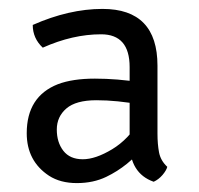

<svg xmlns="http://www.w3.org/2000/svg" viewBox="-20 -665 446 431"><path d="M297 -430Q242.5 -440 196.5 -440Q150.5 -440 129 -421.5Q107.5 -403 107.5 -374.2Q107.5 -345.5 122.2 -326.5Q137 -307.5 165.8 -307.5Q194.5 -307.5 231.8 -330Q269 -352.5 293.5 -394.5L305 -338Q268.5 -292 218.5 -268Q189.5 -254 152.5 -254Q115.5 -254 90 -270.5Q40 -303.5 40 -366Q40 -448.5 110 -476Q143 -488.5 193 -488.5Q243 -488.5 297 -480ZM210 -645Q333.5 -645 333.5 -517.5V-365Q333.5 -341.5 337 -323Q340.5 -304.5 355.5 -290.5Q353.5 -282.5 344.8 -272.2Q336 -262 325 -257Q271 -276 271 -345V-514.5Q271 -588 207 -588Q143 -588 76 -558Q53.5 -579 53.5 -609Q135 -645 210 -645Z"/></svg>

Font: Signika-CLs Light
Style: CLs-Regular
Weight: 300
Version: Version 2.003;gftools[0.9.32]